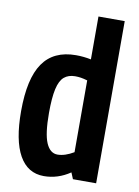

<svg xmlns="http://www.w3.org/2000/svg" viewBox="-85 -797 625 864"><g transform="rotate(10 227.5 -365.0)"><path d="M308 1 296 -28Q240 10 176 10Q102 10 63.5 -58.5Q25 -127 25 -260Q25 -409 74 -480Q123 -551 225 -551Q260 -551 294 -544V-740H414V1ZM294 -120V-448Q277 -453 264 -455Q251 -457 238 -457Q207 -457 187.5 -440.5Q168 -424 159 -384Q150 -344 150 -274Q150 -179 168 -137.5Q186 -96 220 -96Q254 -96 294 -120Z"/></g></svg>

Font: Georama Semi Condensed SemiBold
Style: Regular
Weight: 600
Width: 4
Designer: Jean-Baptiste Levee
Foundry: Production Type
Version: Version 1.000